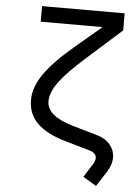

<svg xmlns="http://www.w3.org/2000/svg" viewBox="-60 -776 721 1007"><g transform="rotate(5 300.0 -272.5)"><path d="M484 185 414 143 460 70Q470 54 470 40Q470 14 436 3L304 -35Q203 -64 154 -113Q105 -162 105 -235Q105 -302 154 -372.5Q203 -443 312 -535L446 -648H120V-730H555V-640L369 -474Q279 -394 238 -338.5Q197 -283 197 -236Q197 -159 334 -119L463 -82Q510 -69 535 -39Q560 -9 560 29Q560 68 533 109Z"/></g></svg>

Font: JetBrainsMonoNL NFM
Style: Regular
Weight: 400
Monospace: yes
Designer: Philipp Nurullin, Konstantin Bulenkov
Foundry: JetBrains
Version: Version 2.304; ttfautohint (v1.8.4.7-5d5b);Nerd Fonts 3.3.0